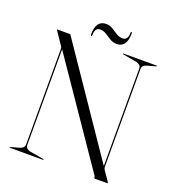

<svg xmlns="http://www.w3.org/2000/svg" viewBox="-147 -940 958 1055"><g transform="rotate(20 332.0 -413.0)"><path d="M227 -2.5Q227 0 223.5 0H31.5Q28 0 28 -2.5Q28 -3.5 32.5 -5L82.5 -19Q94.5 -23 101.2 -29.5Q108 -36 108 -50V-602Q108 -609.5 107 -613.5Q106 -617.5 100 -626L55 -692.5Q51.5 -698.5 51.5 -699Q51.5 -700 55 -700H126Q129.5 -700 131.5 -696.5Q133.5 -693 139 -685L549.5 -82.5V-650Q549.5 -664 542.2 -670.8Q535 -677.5 522.5 -681L442 -695Q437.5 -696.5 437.5 -697.5Q437.5 -700 441 -700H633Q636.5 -700 636.5 -697.5Q636.5 -696.5 632 -695L582 -681Q570 -677.5 563.2 -670.8Q556.5 -664 556.5 -650V-80Q556.5 -71 562.5 -62L596 -14Q603 -3 603 -1.5Q603 0 598 0H530.5Q522.5 0 522.5 -6.5Q522.5 -11 518.5 -17L115 -606.5V-50Q115 -36 121.8 -29.2Q128.5 -22.5 140.5 -19L222.5 -5Q227 -3.5 227 -2.5ZM386 -736.5Q364 -736.5 346.5 -747.5Q329 -758.5 312 -769.5Q295 -780.5 275.5 -780.5Q244.5 -780.5 244.5 -737.5Q244.5 -730.5 240.5 -730.5Q236.5 -730.5 236.5 -737.5Q236.5 -820.5 295.5 -820.5Q317 -820.5 334.5 -809.5Q352 -798.5 369 -787.5Q386 -776.5 406 -776.5Q436.5 -776.5 437 -819.5Q437 -826.5 440.5 -826.5Q444.5 -826.5 444.5 -819.5Q444.5 -736.5 386 -736.5Z"/></g></svg>

Font: Fraunces 144pt Light
Style: Regular
Weight: 300
Version: Version 1.000;[b76b70a41]